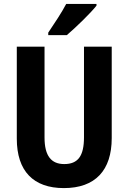

<svg xmlns="http://www.w3.org/2000/svg" viewBox="-20 -953 658 983"><path d="M474 -924V-933H319C296 -889 260 -835 227 -786V-773H322C370 -814 444 -886 474 -924ZM552 -246V-714H410V-250C410 -154 379 -113 309 -113C243 -113 208 -154 208 -249V-714H66V-243C66 -77 151 10 307 10C468 10 552 -81 552 -246Z"/></svg>

Font: Noto Sans Lao Looped Condensed
Style: Bold
Weight: 700
Width: 3
Designer: Mark Frömberg, Ben Mitchell
Foundry: The Fontpad Ltd
Version: Version 1.002